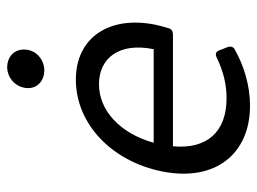

<svg xmlns="http://www.w3.org/2000/svg" viewBox="-111 -594 717 535"><g transform="rotate(-90 247.5 -326.5)"><path d="M318.4 -561.5C349.6 -561.5 377 -585 377 -618.2C377 -648.4 353.5 -665 328.1 -665C296.9 -665 269.5 -639.6 269.5 -606.4C269.5 -578.1 293 -561.5 318.4 -561.5ZM293 -473.6C170.9 -473.6 65.4 -375 37.1 -232.4C7.8 -83 87.9 11.7 220.7 11.7C277.3 11.7 333 -5.9 376 -30.3C384.8 -34.2 386.7 -42 383.8 -50.8L375 -73.2C371.1 -84 364.3 -85.9 354.5 -81.1C313.5 -61.5 278.3 -53.7 241.2 -53.7C147.5 -53.7 98.6 -108.4 107.4 -203.1H418.9C427.7 -203.1 434.6 -207 436.5 -215.8C440.4 -227.5 443.4 -240.2 446.3 -252.9C471.7 -379.9 411.1 -473.6 293 -473.6ZM377.9 -256.8H117.2C143.6 -350.6 207 -409.2 280.3 -409.2C353.5 -409.2 397.5 -352.5 377.9 -256.8Z"/></g></svg>

Font: Ed Sans Neue
Style: Italic
Weight: 400
Italic angle: -11°
Designer: Stephen Hutchings
Version: Version 1.004;PS 001.004;hotconv 1.0.88;makeotf.lib2.5.64775